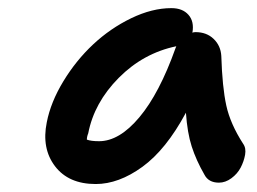

<svg xmlns="http://www.w3.org/2000/svg" viewBox="-20 -737 639 477"><path d="M217.8 -279.8Q150.4 -279.8 116.7 -324Q83 -368.2 96.2 -433.1Q106 -483.4 137.5 -535.2Q168.9 -586.9 211.4 -626.7Q253.9 -666.5 305.9 -691.7Q357.9 -716.8 405.8 -716.8Q433.6 -716.8 448.2 -700.2Q462.9 -683.6 458 -655.8Q460.9 -657.2 465.8 -657.2Q493.2 -657.2 510.7 -640.4Q528.3 -623.5 529.8 -598.1Q532.2 -520.5 542.2 -474.9Q552.2 -429.2 584 -379.9Q591.8 -369.1 588.9 -352.5Q585.9 -335.9 577.9 -320.6Q569.8 -305.2 554.9 -294.2Q540 -283.2 523.9 -283.2Q498 -283.2 487.8 -303.2Q467.3 -338.9 456.3 -373Q445.3 -407.2 441.9 -457Q392.6 -365.2 333.7 -322.5Q274.9 -279.8 217.8 -279.8ZM199.2 -405.8Q195.8 -397.5 195.8 -390.1Q206.1 -386.2 226.1 -386.2Q276.4 -386.2 326.2 -445.6Q376 -504.9 416 -617.2L418 -622.1Q335.9 -605 274.9 -543.5Q213.9 -481.9 199.2 -405.8Z"/></svg>

Font: Shantell Sans Bouncy
Style: Italic
Weight: 500
Italic angle: -11.31°
Designer: Stephen Nixon, Anya Danilova, Shantell Martin
Foundry: Arrow Type
Version: Version 1.006;[9816181b4]